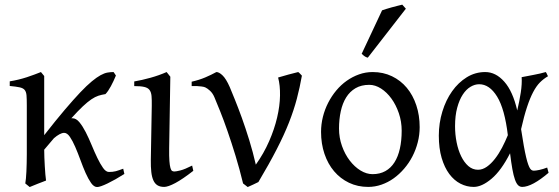

<svg xmlns="http://www.w3.org/2000/svg" viewBox="-20 -772 2353 808"><path d="M503.4 -40Q483.4 -27.3 465.6 -17.3Q447.8 -7.3 432.6 0Q417.5 7.3 406.2 11.2Q395 15.1 388.7 15.1Q375.5 15.1 363.5 -1.7Q351.6 -18.6 340.3 -43.9Q329.1 -69.3 318.4 -98.9Q307.6 -128.4 296.6 -153.8Q285.6 -179.2 274.2 -196Q262.7 -212.9 250 -212.9Q241.2 -212.9 230 -206.8Q218.8 -200.7 207 -190.4L166 -142.1Q166 -127.9 166.7 -109.6Q167.5 -91.3 168.5 -72.8Q169.4 -54.2 170.9 -38.1Q172.4 -22 173.8 -12.2Q167.5 -9.8 158.7 -6.3Q149.9 -2.9 140.4 0.7Q130.9 4.4 121.6 8.3Q112.3 12.2 105 15.1L86.4 0Q87.9 -7.8 89.1 -20.8Q90.3 -33.7 91.1 -49.8Q91.8 -65.9 92.3 -84.7Q92.8 -103.5 92.8 -123V-328.6Q92.8 -355.5 91.6 -370.6Q90.3 -385.7 83.7 -393.6Q77.1 -401.4 62.5 -404.5Q47.9 -407.7 21 -410.2V-429.7Q39.1 -432.6 57.4 -437Q75.7 -441.4 92.8 -447Q109.9 -452.6 125 -458.3Q140.1 -463.9 152.3 -468.8L166 -452.1V-203.1Q214.8 -265.6 252.2 -309.6Q289.6 -353.5 317.6 -383.1Q345.7 -412.6 366.5 -429.7Q387.2 -446.8 403.3 -455.6Q419.4 -464.4 432.4 -466.6Q445.3 -468.8 458 -468.8Q461.4 -464.4 463.4 -460.9L466.8 -455.6Q467.3 -454.6 467.8 -454.1Q458 -430.2 446.5 -408.9Q435.1 -387.7 423.8 -376Q407.7 -373.5 394 -369.1Q380.4 -364.7 364.5 -354Q348.6 -343.3 328.6 -324.5Q308.6 -305.7 280.3 -274.4H284.7Q300.3 -274.4 314.2 -257.6Q328.1 -240.7 340.8 -215.8Q353.5 -190.9 365.7 -161.4Q377.9 -131.8 389.9 -106.9Q401.9 -82 413.8 -65.2Q425.8 -48.3 438.5 -48.3Q446.8 -48.3 453.6 -49.1Q460.4 -49.8 467.3 -51.5Q474.1 -53.2 481.4 -55.9Q488.8 -58.6 498.5 -62Z M793.5 -53.2Q748.5 -18.1 717.8 -1.7Q687 14.6 670.9 14.6Q653.8 14.6 642.8 7.8Q631.8 1 625.5 -12.9Q619.1 -26.9 616.7 -48.3Q614.3 -69.8 614.7 -99.1L618.7 -326.7Q619.1 -352.1 617.7 -368.2Q616.2 -384.3 609.1 -393.6Q602.1 -402.8 586.9 -406.2Q571.8 -409.7 544.9 -409.7V-429.2Q576.7 -434.6 612.8 -444.6Q648.9 -454.6 681.2 -468.8L696.8 -449.2L691.9 -147.9Q691.4 -114.3 692.9 -94.7Q694.3 -75.2 697.3 -65.2Q700.2 -55.2 704.3 -52.7Q708.5 -50.3 713.9 -50.3Q721.2 -50.3 739.5 -54.9Q757.8 -59.6 788.6 -75.2Z M1250.5 -453.6Q1241.7 -403.8 1229.2 -356.4Q1216.8 -309.1 1196.3 -256.8Q1175.8 -204.6 1144.5 -143.8Q1113.3 -83 1067.4 -5.9Q1059.6 -1.5 1045.7 4.6Q1031.7 10.7 1022.5 15.1L1002.9 0Q988.3 -60.5 971.2 -116.5Q954.1 -172.4 937.7 -219.5Q921.4 -266.6 906.7 -303.2Q892.1 -339.8 882.3 -362.8Q875 -379.9 863.8 -390.1Q852.5 -400.4 843.8 -404.3Q838.4 -406.7 828.6 -408Q818.8 -409.2 809.6 -409.7Q798.3 -410.2 786.6 -409.7V-428.2Q817.4 -435.1 843.3 -446Q869.1 -457 890.6 -468.8Q901.9 -468.8 916.5 -454.8Q931.2 -440.9 946.8 -405.8Q954.6 -386.7 968.3 -353.3Q981.9 -319.8 997.6 -276.6Q1013.2 -233.4 1028.8 -182.9Q1044.4 -132.3 1056.6 -79.1Q1090.3 -126.5 1112.5 -177.5Q1134.8 -228.5 1146.2 -277.3Q1157.7 -326.2 1158.4 -369.6Q1159.2 -413.1 1150.4 -445.8Q1172.9 -452.6 1194.1 -458.3Q1215.3 -463.9 1234.9 -468.8Q1238.8 -466.3 1243.4 -461.2Q1248 -456.1 1250.5 -453.6Z M1670.4 -222.2Q1670.4 -260.7 1658.4 -295.7Q1646.5 -330.6 1627.2 -357.2Q1607.9 -383.8 1583.5 -399.4Q1559.1 -415 1534.2 -415Q1500.5 -415 1476.3 -400.9Q1452.1 -386.7 1436.8 -362.1Q1421.4 -337.4 1414.1 -303.7Q1406.7 -270 1406.7 -231Q1406.7 -192.4 1419.2 -157.5Q1431.6 -122.6 1451.9 -96.2Q1472.2 -69.8 1497.3 -54.4Q1522.5 -39.1 1547.9 -39.1Q1578.6 -39.1 1601.8 -52Q1625 -64.9 1640.1 -88.9Q1655.3 -112.8 1662.8 -146.5Q1670.4 -180.2 1670.4 -222.2ZM1746.1 -236.8Q1746.1 -204.1 1738 -172.9Q1730 -141.6 1715.6 -113.8Q1701.2 -85.9 1680.9 -62.3Q1660.6 -38.6 1636.7 -21.5Q1612.8 -4.4 1585.4 5.1Q1558.1 14.6 1529.3 14.6Q1485.4 14.6 1448.7 -2.9Q1412.1 -20.5 1386 -51.3Q1359.9 -82 1345.5 -124.5Q1331.1 -167 1331.1 -216.8Q1331.1 -249 1338.9 -280.3Q1346.7 -311.5 1361.1 -339.6Q1375.5 -367.7 1395.3 -391.4Q1415 -415 1439.2 -432.1Q1463.4 -449.2 1491 -459Q1518.6 -468.8 1548.3 -468.8Q1592.8 -468.8 1629.4 -451.2Q1666 -433.6 1691.9 -402.6Q1717.8 -371.6 1731.9 -329.1Q1746.1 -286.6 1746.1 -236.8ZM1527.8 -529.3Q1523.9 -530.3 1521 -531.5Q1518.1 -532.7 1515.1 -534.7Q1512.2 -536.6 1509.3 -539.1Q1506.3 -541.5 1502 -545.4L1587.9 -728.5Q1595.7 -731.4 1606.4 -734.6Q1617.2 -737.8 1628.9 -741.2Q1640.6 -744.6 1652.1 -747.3Q1663.6 -750 1672.9 -752.4L1688 -735.4Z M1991.7 -57.6Q2010.7 -57.6 2028.8 -70.3Q2046.9 -83 2063 -103.8Q2079.1 -124.5 2092.8 -150.6Q2106.4 -176.8 2117.2 -203.1Q2104 -313.5 2072 -365.5Q2040 -417.5 1996.6 -417.5Q1978 -417.5 1960 -406.7Q1941.9 -396 1927.5 -374Q1913.1 -352.1 1904.1 -318.8Q1895 -285.6 1895 -240.7Q1895 -206.1 1901.6 -173.1Q1908.2 -140.1 1920.7 -114.5Q1933.1 -88.9 1950.9 -73.2Q1968.8 -57.6 1991.7 -57.6ZM2286.1 -451.2Q2267.6 -440.4 2252.4 -425.3Q2237.3 -410.2 2223.9 -384.8Q2210.4 -359.4 2198 -321.8Q2185.5 -284.2 2172.9 -228.5Q2179.2 -187.5 2184.3 -158.7Q2189.5 -129.9 2194.1 -110.6Q2198.7 -91.3 2202.9 -79.8Q2207 -68.4 2210.9 -62.7Q2214.8 -57.1 2218.8 -55.4Q2222.7 -53.7 2226.6 -53.7Q2234.4 -53.7 2249.8 -56.9Q2265.1 -60.1 2282.7 -66.9Q2283.7 -62.5 2285.2 -57.6Q2286.6 -52.7 2288.6 -44.9Q2254.9 -16.1 2226.6 -0.7Q2198.2 14.6 2177.7 14.6Q2167.5 14.6 2160.2 7.3Q2152.8 0 2147 -16.6Q2141.1 -33.2 2136.2 -60.3Q2131.3 -87.4 2126.5 -127Q2089.4 -54.2 2048.6 -19.8Q2007.8 14.6 1973.6 14.6Q1944.3 14.6 1917.7 1Q1891.1 -12.7 1870.8 -39.8Q1850.6 -66.9 1838.6 -107.4Q1826.7 -147.9 1826.7 -201.2Q1826.7 -253.9 1841.6 -302.5Q1856.4 -351.1 1882.6 -387.9Q1908.7 -424.8 1944.3 -446.8Q1980 -468.8 2022 -468.8Q2066.4 -468.8 2102.3 -428.2Q2138.2 -387.7 2156.7 -307.1Q2166 -346.2 2171.6 -382.6Q2177.2 -418.9 2175.3 -447.3Q2186 -449.2 2198.7 -451.7Q2211.4 -454.1 2225.1 -456.8Q2238.8 -459.5 2252 -462.4Q2265.1 -465.3 2276.9 -468.8Q2280.8 -463.4 2282.2 -459Q2283.7 -454.6 2286.1 -451.2Z"/></svg>

Font: Gentium Plus
Style: Regular
Weight: 400
Designer: J. Victor Gaultney, Annie Olsen, Iska Routamaa
Foundry: SIL International
Version: Version 1.510